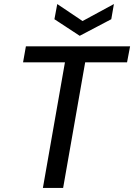

<svg xmlns="http://www.w3.org/2000/svg" viewBox="-20 -929 663 949"><path d="M192 0 301 -621H94L108 -700H623L608 -621H401L292 0ZM543 -909 530 -834 374 -752 249 -834 263 -909 388 -825Z"/></svg>

Font: DM Sans 24pt Medium
Style: Italic
Weight: 500
Italic angle: -10°
Designer: Colophon Foundry, Jonny Pinhorn
Foundry: Colophon Foundry
Version: Version 4.004;gftools[0.9.30]